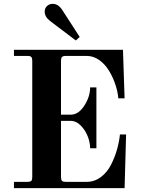

<svg xmlns="http://www.w3.org/2000/svg" viewBox="-20 -968 734 988"><path d="M51.8 0V-32.2H122.1Q135.7 -32.2 140.9 -37.4Q146 -42.5 146 -56.2V-655.8Q146 -669.4 140.9 -674.8Q135.7 -680.2 122.1 -680.2H51.8V-711.9H612.8L621.1 -461.9H588.9Q585.9 -496.6 573.5 -533.7Q561 -570.8 541 -604Q521 -637.2 491 -658.7Q460.9 -680.2 426.8 -680.2H317.9Q304.2 -680.2 299.1 -674.8Q293.9 -669.4 293.9 -655.8V-377.9H344.2Q383.8 -377.9 413.8 -424.3Q443.8 -470.7 443.8 -518.1H476.1V-205.1H443.8Q443.8 -235.4 430.9 -267.6Q418 -299.8 394.5 -323Q371.1 -346.2 344.2 -346.2H293.9V-56.2Q293.9 -42.5 299.1 -37.4Q304.2 -32.2 317.9 -32.2H425.8Q466.3 -32.2 499.3 -57.1Q532.2 -82 551.8 -121.1Q571.3 -160.2 582.3 -199.2Q593.3 -238.3 597.2 -275.9H628.9L621.1 0ZM210 -908.2Q210 -925.8 221.9 -937Q233.9 -948.2 252 -948.2Q279.8 -948.2 300.8 -916L390.1 -777.8L370.1 -759.8L237.8 -859.9Q210 -881.3 210 -908.2Z"/></svg>

Font: Flanker Steampunk
Style: Bold
Weight: 700
Designer: Alexey Kryukov, Leonardo Di Lena
Foundry: Alexey Kryukov, Leonardo Di Lena
Version: 1.210